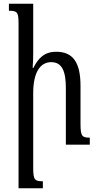

<svg xmlns="http://www.w3.org/2000/svg" viewBox="-20 -780 529 1035"><path d="M464 -38C422 -38 414 -46 414 -113V-317C414 -444 373 -501 283 -501C216 -501 184 -462 160 -414H156C158 -440 159 -466 159 -491V-760H28V-722C74 -722 80 -714 80 -651V235H211V197C168 197 159 191 159 125V-278C159 -392 198 -445 256 -445C315 -445 335 -395 335 -305V0H464Z"/></svg>

Font: Noto Serif Armenian ExtraCondensed Medium
Style: Regular
Weight: 500
Width: 2
Designer: Monotype Design Team
Foundry: Monotype Imaging Inc.
Version: Version 2.008